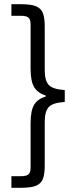

<svg xmlns="http://www.w3.org/2000/svg" viewBox="-20 -728 369 910"><path d="M34 162V107H81Q106 107 115.5 98Q125 89 125 66V-144Q125 -205 142.5 -232.5Q160 -260 196 -270V-276Q160 -286 142.5 -314Q125 -342 125 -402V-612Q125 -635 115.5 -644Q106 -653 81 -653H34V-708H81Q129 -708 152.5 -697.5Q176 -687 184 -664Q192 -641 192 -604V-395Q192 -347 210.5 -326Q229 -305 287 -301V-245Q229 -241 210.5 -220Q192 -199 192 -151V58Q192 95 184 118Q176 141 152.5 151.5Q129 162 81 162Z"/></svg>

Font: Atkinson Hyperlegible Next Light
Style: Regular
Weight: 300
Designer: Elliott Scott, Megan Eiswerth, Linus Boman, Theodore Petrosky, Letters from Sweden
Foundry: Applied Design Works, Letters from Sweden
Version: Version 2.001